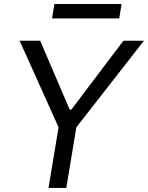

<svg xmlns="http://www.w3.org/2000/svg" viewBox="-20 -929 731 949"><path d="M77.1 -727.5H178.7L324.2 -387.7H333L589.8 -727.5H691.4L357.4 -299.8L307.6 0H219.7L269.5 -299.8ZM581.1 -909.2 569.3 -837.9H237.3L249 -909.2Z"/></svg>

Font: Inter Tight
Style: Italic
Weight: 400
Italic angle: -9.39999°
Designer: Rasmus Andersson
Foundry: rsms
Version: Version 3.002